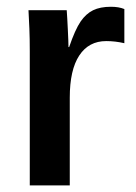

<svg xmlns="http://www.w3.org/2000/svg" viewBox="-20 -559 411 579"><path d="M190.4 -264.6V0H69.8V-404.8Q69.8 -442.9 68.6 -472.4Q67.4 -502 65.9 -528.3H181.2Q182.1 -518.1 182.9 -502Q183.6 -485.8 184.6 -468.8Q185.5 -451.7 186 -437.5Q186.5 -423.3 186.5 -417H188.5Q206.5 -469.7 223.1 -494.1Q239.3 -517.6 260.7 -528.1Q282.2 -538.6 314.5 -538.6Q338.4 -538.6 355 -531.7V-428.7Q327.6 -435.1 300.3 -435.1Q247.6 -435.1 219 -391.6Q190.4 -348.1 190.4 -264.6Z"/></svg>

Font: Arimo SemiBold
Style: Regular
Weight: 600
Designer: Steve Matteson
Foundry: Monotype Imaging Inc.
Version: Version 1.33